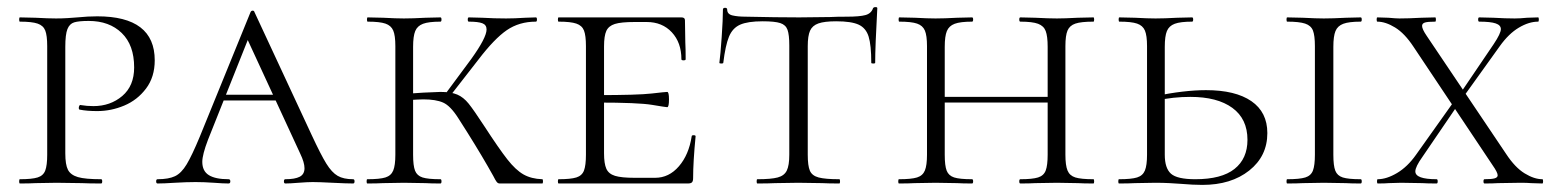

<svg xmlns="http://www.w3.org/2000/svg" viewBox="-20 -517 4380 541"><path d="M265 -12Q268 -12 268 -6Q268 0 265 0Q230 0 211 -1L139 -2L80 -1Q64 0 36 0Q34 0 34 -6Q34 -12 36 -12Q70 -12 86 -17Q102 -22 107.5 -36.5Q113 -51 113 -81V-387Q113 -417 107.5 -431Q102 -445 86 -450.5Q70 -456 36 -456Q34 -456 34 -462Q34 -468 36 -468L80 -467Q116 -465 138 -465Q155 -465 170.5 -466Q186 -467 198 -468Q228 -471 254 -471Q416 -471 416 -347Q416 -300 391.5 -267.5Q367 -235 330 -219.5Q293 -204 254 -204Q225 -204 205 -208Q202 -208 202 -213Q202 -216 203.5 -219Q205 -222 207 -221Q225 -218 243 -218Q291 -218 324.5 -246.5Q358 -275 358 -327Q358 -390 323 -424Q288 -458 230 -458Q202 -458 189 -454Q176 -450 170 -435Q164 -420 164 -385V-85Q164 -53 171.5 -38.5Q179 -24 199.5 -18Q220 -12 265 -12Z M610 -250H792L799 -234H594ZM975 0Q957 0 917 -2Q879 -4 861 -4Q847 -4 821 -2Q797 0 784 0Q780 0 780 -6Q780 -12 784 -12Q811 -12 824.5 -19Q838 -26 838 -43Q838 -59 826 -84L668 -426L690 -434L566 -123Q550 -81 550 -61Q550 -35 568.5 -23.5Q587 -12 624 -12Q629 -12 629 -6Q629 0 624 0Q609 0 583 -2Q555 -4 531 -4Q506 -4 472 -2Q442 0 424 0Q420 0 420 -6Q420 -12 424 -12Q455 -12 473 -20.5Q491 -29 506 -54Q521 -79 543 -132L686 -483Q688 -487 692 -487Q696 -487 697 -483L858 -137Q884 -81 899.5 -56Q915 -31 931.5 -21.5Q948 -12 975 -12Q979 -12 979 -6Q979 0 975 0Z M1370 -21Q1340 -75 1298 -142Q1293 -150 1271 -184.5Q1249 -219 1228.5 -228Q1208 -237 1173 -237Q1163 -237 1129 -235L1128 -253L1173 -256Q1211 -258 1221 -258Q1251 -258 1268.5 -250.5Q1286 -243 1300.5 -225Q1315 -207 1345 -161Q1386 -98 1409.5 -68Q1433 -38 1455 -25.5Q1477 -13 1508 -12Q1510 -12 1510 -6Q1510 0 1508 0H1388Q1383 0 1379.5 -4.5Q1376 -9 1370 -21ZM1015 -12Q1050 -12 1066 -17Q1082 -22 1088 -36.5Q1094 -51 1094 -81V-387Q1094 -417 1088 -431Q1082 -445 1066 -450.5Q1050 -456 1016 -456Q1014 -456 1014 -462Q1014 -468 1016 -468L1060 -467Q1096 -465 1118 -465Q1143 -465 1179 -467L1221 -468Q1224 -468 1224 -462Q1224 -456 1221 -456Q1188 -456 1172 -450Q1156 -444 1150 -429.5Q1144 -415 1144 -385V-81Q1144 -50 1149.5 -36Q1155 -22 1170.5 -17Q1186 -12 1221 -12Q1224 -12 1224 -6Q1224 0 1221 0Q1194 0 1179 -1L1118 -2L1059 -1Q1043 0 1015 0Q1013 0 1013 -6Q1013 -12 1015 -12ZM1228 -243 1308 -351Q1351 -411 1351 -434Q1351 -447 1339 -451.5Q1327 -456 1301 -456Q1298 -456 1298 -462Q1298 -468 1301 -468L1339 -467Q1373 -465 1406 -465Q1430 -465 1460 -467L1490 -468Q1493 -468 1493 -462Q1493 -456 1490 -456Q1443 -456 1408 -432Q1373 -408 1328 -349L1240 -236Z M1554 -12Q1588 -12 1604 -17Q1620 -22 1625.5 -36.5Q1631 -51 1631 -81V-387Q1631 -417 1625.5 -431Q1620 -445 1604 -450.5Q1588 -456 1554 -456Q1552 -456 1552 -462Q1552 -468 1554 -468H1900Q1910 -468 1910 -460L1911 -398Q1912 -379 1912 -350Q1912 -347 1906 -347Q1900 -347 1900 -350Q1900 -397 1873 -426Q1846 -455 1802 -455H1768Q1730 -455 1712.5 -449.5Q1695 -444 1688.5 -430Q1682 -416 1682 -386V-85Q1682 -56 1688.5 -41.5Q1695 -27 1713 -21.5Q1731 -16 1768 -16H1826Q1865 -16 1893 -48.5Q1921 -81 1929 -133Q1929 -136 1934.5 -136Q1940 -136 1940 -133Q1933 -61 1933 -15Q1933 -7 1930 -3.5Q1927 0 1918 0H1554Q1552 0 1552 -6Q1552 -12 1554 -12ZM1662 -228V-249Q1777 -249 1816 -253.5Q1855 -258 1860 -258Q1865 -258 1865 -237Q1865 -215 1860 -215Q1856 -215 1817.5 -221.5Q1779 -228 1662 -228Z M2018 -340Q2018 -338 2012.5 -338Q2007 -338 2007 -340Q2010 -362 2013.5 -412.5Q2017 -463 2017 -490Q2017 -495 2023 -495Q2029 -495 2029 -490Q2029 -477 2044 -473.5Q2059 -470 2081 -470Q2169 -468 2232 -468L2319 -469Q2337 -470 2366 -470Q2402 -470 2418.5 -474.5Q2435 -479 2440 -494Q2442 -497 2447 -497Q2452 -497 2452 -494Q2446 -386 2446 -340Q2446 -338 2440.5 -338Q2435 -338 2435 -340Q2435 -390 2427.5 -414Q2420 -438 2399.5 -447.5Q2379 -457 2336 -457Q2303 -457 2286 -451Q2269 -445 2262.5 -430.5Q2256 -416 2256 -387V-81Q2256 -50 2262 -36Q2268 -22 2286.5 -17Q2305 -12 2345 -12Q2347 -12 2347 -6Q2347 0 2345 0Q2314 0 2297 -1L2229 -2L2164 -1Q2146 0 2114 0Q2112 0 2112 -6Q2112 -12 2114 -12Q2153 -12 2171.5 -17Q2190 -22 2197 -36.5Q2204 -51 2204 -81V-389Q2204 -419 2199 -433Q2194 -447 2178.5 -452Q2163 -457 2129 -457Q2087 -457 2065.5 -447.5Q2044 -438 2034 -413.5Q2024 -389 2018 -340Z M2855 -456Q2852 -456 2852 -462Q2852 -468 2855 -468L2897 -467Q2935 -465 2958 -465Q2979 -465 3017 -467L3061 -468Q3063 -468 3063 -462Q3063 -456 3061 -456Q3026 -456 3010 -450.5Q2994 -445 2988 -431Q2982 -417 2982 -387V-81Q2982 -51 2988 -36.5Q2994 -22 3010 -17Q3026 -12 3061 -12Q3063 -12 3063 -6Q3063 0 3061 0Q3033 0 3017 -1L2958 -2L2897 -1Q2882 0 2855 0Q2852 0 2852 -6Q2852 -12 2855 -12Q2889 -12 2905 -17Q2921 -22 2926.5 -36.5Q2932 -51 2932 -81V-385Q2932 -415 2926.5 -429.5Q2921 -444 2905 -450Q2889 -456 2855 -456ZM2614 -244H2953V-228H2614ZM2514 -456Q2512 -456 2512 -462Q2512 -468 2514 -468L2558 -467Q2594 -465 2616 -465Q2641 -465 2677 -467L2719 -468Q2722 -468 2722 -462Q2722 -456 2719 -456Q2686 -456 2670 -450Q2654 -444 2648 -429.5Q2642 -415 2642 -385V-81Q2642 -50 2647.5 -36Q2653 -22 2668.5 -17Q2684 -12 2719 -12Q2722 -12 2722 -6Q2722 0 2719 0Q2692 0 2677 -1L2616 -2L2557 -1Q2541 0 2513 0Q2511 0 2511 -6Q2511 -12 2513 -12Q2548 -12 2564 -17Q2580 -22 2586 -36.5Q2592 -51 2592 -81V-387Q2592 -417 2586 -431Q2580 -445 2564 -450.5Q2548 -456 2514 -456Z M3348 -12Q3422 -12 3458.5 -41Q3495 -70 3495 -123Q3495 -182 3452.5 -213Q3410 -244 3334 -244Q3286 -244 3240 -234L3234 -246Q3317 -263 3378 -263Q3461 -263 3506 -232Q3551 -201 3551 -142Q3551 -77 3500 -36.5Q3449 4 3368 4Q3342 4 3307 1Q3294 0 3275.5 -1Q3257 -2 3235 -2L3178 -1Q3161 0 3133 0Q3131 0 3131 -6Q3131 -12 3133 -12Q3168 -12 3184 -17Q3200 -22 3206 -36.5Q3212 -51 3212 -81V-387Q3212 -417 3206 -431Q3200 -445 3184 -450.5Q3168 -456 3134 -456Q3132 -456 3132 -462Q3132 -468 3134 -468L3178 -467Q3214 -465 3236 -465Q3261 -465 3297 -467L3339 -468Q3342 -468 3342 -462Q3342 -456 3339 -456Q3306 -456 3290 -450Q3274 -444 3268 -429.5Q3262 -415 3262 -385V-81Q3262 -43 3279.5 -27.5Q3297 -12 3348 -12ZM3814 -12Q3817 -12 3817 -6Q3817 0 3814 0Q3787 0 3772 -1L3710 -2L3651 -1Q3635 0 3607 0Q3605 0 3605 -6Q3605 -12 3607 -12Q3642 -12 3658 -17Q3674 -22 3679.5 -36.5Q3685 -51 3685 -81V-387Q3685 -417 3679.5 -431Q3674 -445 3657.5 -450.5Q3641 -456 3607 -456Q3605 -456 3605 -462Q3605 -468 3607 -468L3651 -467Q3689 -465 3710 -465Q3735 -465 3773 -467L3814 -468Q3817 -468 3817 -462Q3817 -456 3814 -456Q3781 -456 3765 -450Q3749 -444 3743 -429.5Q3737 -415 3737 -385V-81Q3737 -50 3742.5 -36Q3748 -22 3763.5 -17Q3779 -12 3814 -12Z M3968 -34Q3968 -12 4028 -12Q4031 -12 4031 -6Q4031 0 4028 0Q4001 0 3988 -1L3928 -2L3893 -1Q3883 0 3862 0Q3860 0 3860 -6Q3860 -12 3862 -12Q3887 -12 3916.5 -29.5Q3946 -47 3970 -81L4083 -240L4095 -232L3988 -75Q3968 -47 3968 -34ZM4209 -435Q4209 -446 4194.5 -451Q4180 -456 4148 -456Q4145 -456 4145 -462Q4145 -468 4148 -468L4188 -467Q4222 -465 4248 -465Q4263 -465 4283 -467L4314 -468Q4316 -468 4316 -462Q4316 -456 4314 -456Q4288 -456 4259.5 -439Q4231 -422 4206 -387L4097 -235L4088 -244L4189 -393Q4209 -423 4209 -435ZM4326 0 4294 -1Q4284 -2 4264 -2L4201 -1Q4187 0 4163 0Q4160 0 4160 -6Q4160 -12 4163 -12Q4183 -12 4191.5 -14.5Q4200 -17 4200 -23Q4200 -31 4186 -51L3963 -385Q3938 -423 3911 -439.5Q3884 -456 3861 -456Q3859 -456 3859 -462Q3859 -468 3861 -468L3892 -467Q3914 -465 3923 -465Q3949 -465 3985 -467L4024 -468Q4026 -468 4026 -462Q4026 -456 4024 -456Q4003 -456 3995 -453.5Q3987 -451 3987 -444Q3987 -435 4000 -416L4224 -83Q4249 -45 4276 -28.5Q4303 -12 4326 -12Q4328 -12 4328 -6Q4328 0 4326 0Z"/></svg>

Font: Cormorant Unicase Light
Style: Regular
Weight: 300
Designer: Christian Thalmann (Catharsis Fonts)
Foundry: Catharsis Fonts
Version: Version 4.000